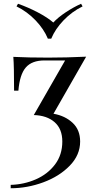

<svg xmlns="http://www.w3.org/2000/svg" viewBox="-20 -822 516 1023"><path d="M312 -68Q312 3 273 54.5Q234 106 171 133.5Q108 161 37 163V181Q125 181 210.5 149.5Q296 118 351.5 61Q407 4 407 -68Q407 -130 367 -167.5Q327 -205 265 -216L439 -520Q332 -515 237 -515Q130 -515 51 -519Q55 -470 55 -339H78Q85 -425 117.5 -462.5Q150 -500 217 -500H327L160 -209Q230 -207 271 -171Q312 -135 312 -68ZM420 -788Q363 -760 318.5 -713.5Q274 -667 253 -616H235Q214 -667 169.5 -713.5Q125 -760 68 -788L76 -802Q130 -783 181.5 -756Q233 -729 264 -702Q289 -729 329.5 -756Q370 -783 412 -802Z"/></svg>

Font: Myanmar April Display
Style: Regular
Weight: 400
Designer: Khon Soe Zaw Thu
Foundry: Myanmar OS
Version: Version 2.50 April 12, 2019